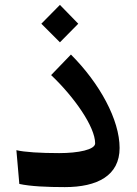

<svg xmlns="http://www.w3.org/2000/svg" viewBox="-20 -758 559 785"><path d="M245 7C378 7 469 -40 469 -153C469 -268 388 -417 270 -535L189 -451C284 -361 369 -239 369 -172C369 -146 300 -132 222 -132C145 -132 80 -136 47 -144L59 -6C104 4 174 7 245 7ZM149 -661 225 -585 300 -661 225 -738Z"/></svg>

Font: Wafeq Semi Bold
Style: Regular
Weight: 600
Designer: Rasmus Andersson & Azza Alameddine
Foundry: Google & TypeTogether
Version: Version 3.000;January 28, 2025;FontCreator 15.0.0.3014 64-bi